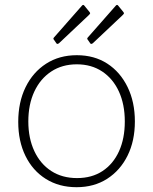

<svg xmlns="http://www.w3.org/2000/svg" viewBox="-20 -770 638 800"><path d="M299 10Q226 10 171 -24.5Q116 -59 86 -120.5Q56 -182 56 -262Q56 -344 86.5 -406.5Q117 -469 172 -504.5Q227 -540 300 -540Q373 -540 427 -505Q481 -470 511.5 -407.5Q542 -345 542 -264Q542 -183 511.5 -121.5Q481 -60 426.5 -25Q372 10 299 10ZM301 -28Q363 -28 407.5 -57.5Q452 -87 476 -140Q500 -193 500 -264Q500 -335 475.5 -388.5Q451 -442 406 -472Q361 -502 300 -502Q239 -502 193.5 -472Q148 -442 123 -388.5Q98 -335 98 -264Q98 -194 123 -140.5Q148 -87 193.5 -57.5Q239 -28 301 -28ZM331 -747 353 -720Q356 -716 355.5 -714Q355 -712 350 -707L226 -590Q222 -587 219 -587Q216 -587 214 -591L205 -604Q200 -609 205 -614L322 -747Q327 -752 331 -747ZM472 -747 494 -720Q497 -716 496.5 -714Q496 -712 491 -707L367 -590Q363 -587 360 -587Q357 -587 355 -591L346 -604Q341 -609 346 -614L463 -747Q468 -752 472 -747Z"/></svg>

Font: Libre Franklin Thin Thin
Style: Regular
Weight: 250
Version: Version 3.000